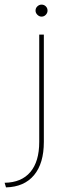

<svg xmlns="http://www.w3.org/2000/svg" viewBox="-50 -592 280 832"><path d="M-30 200Q43 199 81.5 153.5Q120 108 120 23V-442H140V23Q140 116 97.5 167Q55 218 -24 220ZM104 -546Q104 -557 112 -564.5Q120 -572 130 -572Q141 -572 148.5 -564.5Q156 -557 156 -546Q156 -536 148.5 -528Q141 -520 130 -520Q120 -520 112 -528Q104 -536 104 -546Z"/></svg>

Font: Montserrat-Arabic Thin
Style: Regular
Weight: 250
Designer: Mohamed Gaber
Foundry: Kief Type Foundry
Version: Version 5.008